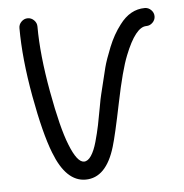

<svg xmlns="http://www.w3.org/2000/svg" viewBox="-45 -593 609 637"><g transform="rotate(-5 260.0 -275.0)"><path d="M460 -490Q424 -490 388 -399Q369 -352 347 -244.5Q325 -137 314 -101Q284 0 215 0Q150 0 112 -99Q86 -165 63 -291.5Q40 -418 40 -520Q40 -532 49 -541Q58 -550 70 -550Q82 -550 91 -541Q100 -532 100 -520Q100 -426 122.5 -302Q145 -178 168 -121Q192 -60 215 -60Q228 -60 239 -76.5Q250 -93 258 -121.5Q266 -150 271.5 -176.5Q277 -203 282.5 -234.5Q288 -266 291 -277Q306 -340 312.5 -365Q319 -390 335.5 -431Q352 -472 376 -503Q411 -550 460 -550Q472 -550 481 -541Q490 -532 490 -520Q490 -508 481 -499Q472 -490 460 -490Z"/></g></svg>

Font: Pecita
Style: Book
Weight: 400
Width: 7
Version: Version 4.3